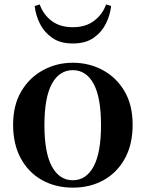

<svg xmlns="http://www.w3.org/2000/svg" viewBox="-20 -837 663 873"><path d="M311 16.2Q232.5 16.2 170.9 -18.3Q109.3 -52.8 74.5 -117Q39.6 -181.2 39.6 -269.8Q39.6 -359.1 76.8 -421.8Q114 -484.6 175.9 -518.1Q237.8 -551.7 311 -551.7Q384.8 -551.7 446.8 -518.5Q508.7 -485.4 545.9 -422.6Q583.1 -359.8 583.1 -269.8Q583.1 -180.2 547.7 -116.1Q512.4 -52 450.9 -17.9Q389.5 16.2 311 16.2ZM311 -17.5Q372 -17.5 405.6 -80.1Q439.3 -142.6 439.3 -268.1Q439.3 -394.2 405.6 -456.1Q372 -518 311 -518Q250 -518 216 -456.1Q182 -394.2 182 -268.1Q182 -142.6 216 -80.1Q250 -17.5 311 -17.5ZM137.7 -809.7 160.6 -816.7Q177.1 -770.3 215.1 -741.8Q253.1 -713.3 311 -713.3Q369.9 -713.3 408.1 -742.6Q446.3 -771.8 462.3 -816.7L485.2 -809.7Q481 -768.8 461.7 -729.8Q442.4 -690.8 405.8 -665.1Q369.1 -639.3 311 -639.3Q253.6 -639.3 217.1 -665.1Q180.5 -690.8 161.3 -729.8Q142 -768.8 137.7 -809.7Z"/></svg>

Font: Noto Serif SC
Style: Regular
Weight: 200
Designer: Ryoko NISHIZUKA 西塚涼子 (kana & ideographs); Frank Grießhammer (Latin, Greek & Cyrillic); Wenlong ZHANG 张文龙 (bopomofo); San
Foundry: Adobe
Version: Version 2.001;hotconv 1.1.0;makeotfexe 2.6.0